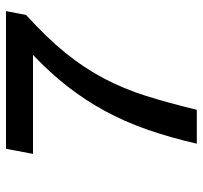

<svg xmlns="http://www.w3.org/2000/svg" viewBox="-38 -638 676 640"><g transform="rotate(-90 300.0 -318.0)"><path d="M141 0Q162 -91 188.5 -166.5Q215 -242 250.5 -307Q286 -372 331.5 -430.5Q377 -489 437 -546H107L124 -636H583L570 -569Q493 -499 443 -437Q393 -375 358.5 -309.5Q324 -244 300.5 -169.5Q277 -95 254 0Z"/></g></svg>

Font: Source Code Pro Semibold
Style: Italic
Weight: 600
Italic angle: -11°
Monospace: yes
Designer: Paul D. Hunt, Teo Tuominen
Foundry: Adobe Systems Incorporated
Version: Version 1.050;PS 1.000;hotconv 16.6.51;makeotf.lib2.5.65220